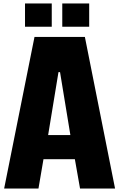

<svg xmlns="http://www.w3.org/2000/svg" viewBox="-20 -1004 687 1113"><path d="M4 89 180 -790H472L647 89H444L414 -81H232L203 89ZM259 -221H388L328 -586H319ZM125 -849V-984H280V-849ZM341 -849V-984H497V-849Z"/></svg>

Font: Farlight84_Sys_V01
Style: Bold
Weight: 700
Designer: Monotype Design Team, Nadine Chahine and Nizar Qandah
Foundry: Monotype Imaging Inc.
Version: Version 2.004;October 31, 2024;FontCreator 14.0.0.2814 64-bi